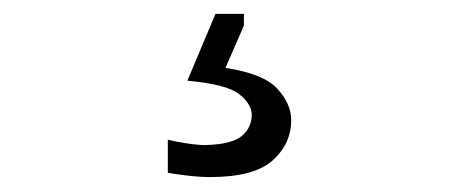

<svg xmlns="http://www.w3.org/2000/svg" viewBox="-20 -36 640 270"><path d="M275.5 213Q261.5 213 244.2 211Q227 209 216 207V160.5Q225.5 163 241.8 165.5Q258 168 269 168Q306 167 320 155.2Q334 143.5 334 125.5Q334 110.5 316.5 96.5Q299 82.5 243.5 77.5L283 -16.5H323V0L297 59.5Q350.5 67.5 370 88.8Q389.5 110 389.5 133Q389.5 166 363.5 189.5Q337.5 213 275.5 213Z"/></svg>

Font: Commissioner Flair Light
Style: Regular
Weight: 300
Designer: Kostas Bartsokas
Foundry: Kostas Bartsokas
Version: Version 1.000; ttfautohint (v1.8.3)